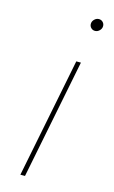

<svg xmlns="http://www.w3.org/2000/svg" viewBox="-112 -757 475 801"><g transform="rotate(15 125.0 -356.0)"><path d="M63 0 166 -517H186L83 0ZM208 -660Q198 -660 191 -667Q184 -674 184 -684Q184 -695 192.5 -703.5Q201 -712 212 -712Q222 -712 229 -705Q236 -698 236 -688Q236 -677 227.5 -668.5Q219 -660 208 -660Z"/></g></svg>

Font: Montserrat Thin Thin
Style: Italic
Weight: 250
Italic angle: -11.3°
Version: Version 9.000